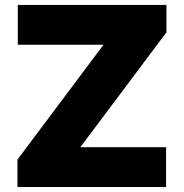

<svg xmlns="http://www.w3.org/2000/svg" viewBox="-20 -747 735 767"><path d="M49.7 0V-109.4L393.5 -568.2H51.1V-727.3H644.9V-617.9L301.1 -159.1H643.5V0Z"/></svg>

Font: Inter UI Black
Style: Regular
Weight: 900
Designer: Rasmus Andersson
Foundry: rsms
Version: 3.2;8d6f07862